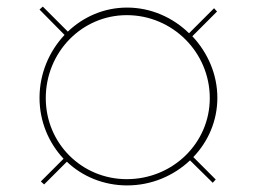

<svg xmlns="http://www.w3.org/2000/svg" viewBox="-20 -649 780 583"><path d="M366 -86C440 -86 507 -115 557 -162L626 -94L635 -104L567 -172C612 -219 640 -282 640 -352C640 -423 611 -489 564 -539L639 -614L630 -624L554 -548C505 -596 438 -626 366 -626C296 -626 233 -598 186 -553L110 -629L100 -620L176 -543C129 -493 100 -425 100 -352C100 -280 128 -215 173 -167L104 -98L114 -89L183 -158C230 -113 295 -86 366 -86ZM365 -105C228 -105 119 -214 119 -351C119 -490 228 -603 365 -603C504 -603 617 -490 617 -351C617 -214 504 -105 365 -105Z"/></svg>

Font: Cantique Normal
Style: Regular
Weight: 400
Designer: Sébastien Hayez
Foundry: Sébastien Hayez & Ariel Martín Pérez
Version: Version 1.000;hotconv 1.0.109;makeotfexe 2.5.65596